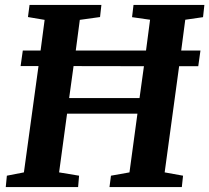

<svg xmlns="http://www.w3.org/2000/svg" viewBox="-20 -763 854 783"><path d="M3.5 0 8 -46.5 77.5 -60 137 -493.5H64L73 -557H145.5L162 -682L94 -693.5L100.5 -743H393.5L388 -693.5L305.5 -682L289 -557H575.5L592 -682.5L518.5 -693L524.5 -743H813.5L808 -693L735.5 -682.5L719 -557H797.5L788.5 -493H710.5L651.5 -60L726.5 -46.5L721.5 0H426.5L432.5 -46.5L508 -60L540.5 -299.5H253.5L221 -60L302.5 -46.5L298.5 0ZM262 -363H549L567 -493L280 -493.5Z"/></svg>

Font: Merriweather Light 18pt
Style: Bold Italic
Weight: 700
Italic angle: -7.8°
Version: Version 2.101